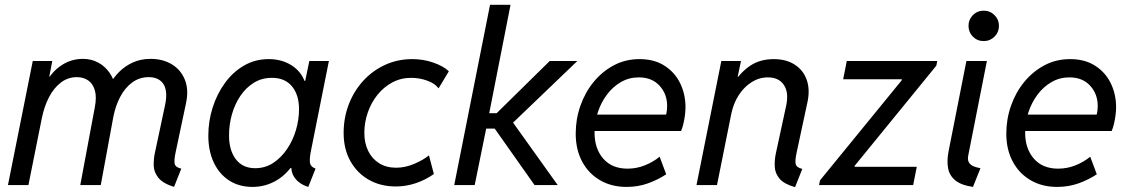

<svg xmlns="http://www.w3.org/2000/svg" viewBox="-20 -772 4709 801"><path d="M706.1 7.8Q658.7 -7.3 640.4 -30.8Q622.1 -54.2 621.3 -80.6Q620.6 -106.9 625.5 -130.9L668.5 -333Q674.8 -361.8 673.1 -383.8Q671.4 -405.8 662.4 -420.4Q653.3 -435.1 637.7 -442.6Q622.1 -450.2 600.6 -450.2Q561.5 -450.2 531.2 -427.7Q501 -405.3 481.2 -367.4Q461.4 -329.6 452.6 -283.2L400.4 0H314.9L375.5 -324.2Q383.8 -367.2 375.7 -395Q367.7 -422.9 347.9 -436.5Q328.1 -450.2 300.3 -450.2Q263.7 -450.2 234.1 -427.7Q204.6 -405.3 184.6 -366.7Q164.6 -328.1 154.8 -280.3L98.6 0H13.2L116.7 -517.6H198.2L185.5 -452.1H203.6L163.6 -410.2Q187 -463.9 230 -495.1Q272.9 -526.4 325.7 -526.4Q360.8 -526.4 389.2 -511.2Q417.5 -496.1 436.3 -469.5Q455.1 -442.9 461.4 -409.2L425.3 -442.4H481L434.1 -414.1Q451.2 -445.8 476.3 -471.2Q501.5 -496.6 534.4 -511.5Q567.4 -526.4 608.4 -526.4Q659.7 -526.4 697.3 -503.4Q734.9 -480.5 751.5 -438.7Q768.1 -397 755.9 -340.8L712.9 -137.7Q705.6 -104.5 708.7 -89.1Q711.9 -73.7 736.3 -68.4Z M1033.7 7.8Q977.5 7.8 936 -19Q894.5 -45.9 871.8 -94.2Q849.1 -142.6 849.1 -206.1Q849.1 -266.6 867.2 -323.5Q885.3 -380.4 918.5 -426Q951.7 -471.7 998 -498.5Q1044.4 -525.4 1101.1 -525.4Q1156.2 -525.4 1197 -499Q1237.8 -472.7 1252.4 -428.7L1226.1 -434.6H1287.6L1249 -414.1L1270.5 -517.6H1352.1L1277.8 -145.5Q1271.5 -115.7 1272.7 -96.4Q1273.9 -77.1 1296.4 -68.4L1266.1 7.8Q1242.2 0.5 1225.3 -13.4Q1208.5 -27.3 1200.7 -46.1Q1192.9 -64.9 1196.8 -85.9L1231 -71.3H1158.7L1217.3 -108.4Q1183.1 -49.3 1136 -20.8Q1088.9 7.8 1033.7 7.8ZM1044.9 -70.3Q1085.9 -70.3 1119.4 -92Q1152.8 -113.8 1177.2 -149.7Q1201.7 -185.5 1214.6 -229.2Q1227.5 -272.9 1227.5 -316.4Q1227.5 -376 1198.2 -411.6Q1168.9 -447.3 1114.3 -447.3Q1072.3 -447.3 1039.1 -426.8Q1005.9 -406.2 982.7 -371.8Q959.5 -337.4 947.5 -294.7Q935.5 -252 935.5 -207Q935.5 -145 963.9 -107.7Q992.2 -70.3 1044.9 -70.3Z M1631.8 5.9Q1567.4 5.9 1518.3 -22.2Q1469.2 -50.3 1441.4 -100.6Q1413.6 -150.9 1413.6 -217.3Q1413.6 -280.3 1434.8 -335.9Q1456.1 -391.6 1494.6 -434.1Q1533.2 -476.6 1585.7 -501Q1638.2 -525.4 1700.2 -525.4Q1746.6 -525.4 1788.3 -510.7Q1830.1 -496.1 1852.5 -474.6L1809.6 -403.3Q1794.9 -423.8 1762.5 -435.5Q1730 -447.3 1695.3 -447.3Q1652.3 -447.3 1616.5 -428Q1580.6 -408.7 1554.4 -376Q1528.3 -343.3 1514.2 -302.2Q1500 -261.2 1500 -217.8Q1500 -174.8 1516.1 -142.1Q1532.2 -109.4 1562 -90.8Q1591.8 -72.3 1632.8 -72.3Q1670.9 -72.3 1709.7 -89.1Q1748.5 -106 1769.5 -124L1790 -45.9Q1754.4 -21 1714.1 -7.6Q1673.8 5.9 1631.8 5.9Z M1875 0 2024.4 -752H2109.9L2021 -299.8H2067.4L2039.1 -287.1L2273.4 -517.6H2388.7L2105.5 -246.1L2098.6 -291L2306.6 0H2210L2025.4 -261.7L2050.8 -235.4H2008.3L1960.4 0Z M2594.2 7.8Q2530.8 7.8 2482.9 -20.3Q2435.1 -48.3 2408.4 -98.4Q2381.8 -148.4 2381.8 -214.4Q2381.8 -274.9 2401.4 -330.8Q2420.9 -386.7 2456.8 -430.4Q2492.7 -474.1 2541.3 -499.8Q2589.8 -525.4 2647.9 -525.4Q2709.5 -525.4 2752.4 -497.8Q2795.4 -470.2 2817.6 -424.6Q2839.8 -378.9 2839.8 -324.7Q2839.8 -309.1 2837.4 -290.5Q2835 -272 2830.8 -254.6Q2826.7 -237.3 2821.3 -225.6H2439.9L2451.7 -293.9H2758.8Q2761.2 -303.2 2762.2 -312.3Q2763.2 -321.3 2763.2 -330.1Q2763.2 -379.9 2731.4 -414.6Q2699.7 -449.2 2645 -449.2Q2604 -449.2 2570.1 -429.4Q2536.1 -409.7 2511.5 -376.5Q2486.8 -343.3 2473.6 -302.2Q2460.4 -261.2 2460.4 -218.3Q2460.4 -151.9 2496.8 -110.1Q2533.2 -68.4 2598.1 -68.4Q2635.7 -68.4 2670.4 -82.3Q2705.1 -96.2 2731.9 -118.2L2759.3 -44.9Q2725.6 -22.5 2683.8 -7.3Q2642.1 7.8 2594.2 7.8Z M3296.9 8.8Q3250.5 -4.4 3231.9 -26.9Q3213.4 -49.3 3212.2 -76.4Q3210.9 -103.5 3216.3 -129.9L3259.8 -331.1Q3271.5 -386.2 3250.2 -417.7Q3229 -449.2 3183.6 -449.2Q3147 -449.2 3115.5 -429.2Q3084 -409.2 3061.8 -374.8Q3039.6 -340.3 3030.8 -296.9L2971.2 0H2885.7L2989.3 -517.6H3071.3L3057.6 -452.1H3074.2L3032.2 -412.1Q3064 -465.8 3106.4 -495.6Q3148.9 -525.4 3208 -525.4Q3259.8 -525.4 3295.4 -502.4Q3331.1 -479.5 3345.5 -439Q3359.9 -398.4 3348.6 -345.7L3303.7 -136.7Q3295.9 -101.6 3299.6 -87.2Q3303.2 -72.8 3327.1 -67.4Z M3397 0 3400.9 -19.5 3742.2 -437.5V-441.4H3497.6L3512.7 -517.6H3890.1L3886.2 -498L3545.4 -80.1V-76.2H3804.7L3789.6 0Z M4039.1 7.8Q3989.3 0.5 3964.8 -20Q3940.4 -40.5 3935.1 -71.5Q3929.7 -102.5 3937.5 -141.6L4011.7 -517.6H4097.2L4019.5 -124Q4015.6 -104.5 4022.5 -93.8Q4029.3 -83 4042.5 -77.9Q4055.7 -72.8 4070.3 -70.3ZM4084 -600.6Q4057.1 -600.6 4038.8 -619.1Q4020.5 -637.7 4020.5 -664.1Q4020.5 -690.4 4038.8 -709Q4057.1 -727.5 4084 -727.5Q4110.4 -727.5 4128.9 -709Q4147.5 -690.4 4147.5 -664.1Q4147.5 -637.7 4128.9 -619.1Q4110.4 -600.6 4084 -600.6Z M4390.6 7.8Q4327.1 7.8 4279.3 -20.3Q4231.4 -48.3 4204.8 -98.4Q4178.2 -148.4 4178.2 -214.4Q4178.2 -274.9 4197.8 -330.8Q4217.3 -386.7 4253.2 -430.4Q4289.1 -474.1 4337.6 -499.8Q4386.2 -525.4 4444.3 -525.4Q4505.9 -525.4 4548.8 -497.8Q4591.8 -470.2 4614 -424.6Q4636.2 -378.9 4636.2 -324.7Q4636.2 -309.1 4633.8 -290.5Q4631.3 -272 4627.2 -254.6Q4623 -237.3 4617.7 -225.6H4236.3L4248 -293.9H4555.2Q4557.6 -303.2 4558.6 -312.3Q4559.6 -321.3 4559.6 -330.1Q4559.6 -379.9 4527.8 -414.6Q4496.1 -449.2 4441.4 -449.2Q4400.4 -449.2 4366.5 -429.4Q4332.5 -409.7 4307.9 -376.5Q4283.2 -343.3 4270 -302.2Q4256.8 -261.2 4256.8 -218.3Q4256.8 -151.9 4293.2 -110.1Q4329.6 -68.4 4394.5 -68.4Q4432.1 -68.4 4466.8 -82.3Q4501.5 -96.2 4528.3 -118.2L4555.7 -44.9Q4522 -22.5 4480.2 -7.3Q4438.5 7.8 4390.6 7.8Z"/></svg>

Font: Reddit Sans
Style: Italic
Weight: 400
Italic angle: -11.25°
Designer: Stephen Hutchings
Version: Version 1.013